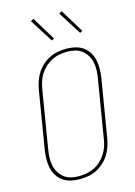

<svg xmlns="http://www.w3.org/2000/svg" viewBox="-141 -1033 782 1113"><g transform="rotate(-15 250.0 -476.0)"><path d="M195 8Q168 8 142 2Q116 -4 95.5 -18.5Q75 -33 61.5 -54.5Q48 -76 42.5 -101.5Q37 -127 37.5 -154Q38 -181 42 -208L99 -553Q103 -578 111.5 -603Q120 -628 134 -650.5Q148 -673 168.5 -691.5Q189 -710 213 -722Q237 -734 263 -738.5Q289 -743 314 -743Q341 -743 367 -737Q393 -731 413.5 -716.5Q434 -702 447.5 -680.5Q461 -659 466.5 -633.5Q472 -608 471.5 -581Q471 -554 467 -527L410 -182Q406 -157 397.5 -132Q389 -107 375 -84.5Q361 -62 340.5 -43.5Q320 -25 296 -13Q272 -1 246 3.5Q220 8 195 8ZM196 -10Q218 -10 242 -14.5Q266 -19 288 -30Q310 -41 328 -58Q346 -75 359 -95.5Q372 -116 379.5 -139Q387 -162 390 -185L447 -530Q451 -554 452 -578Q453 -602 448 -625Q443 -648 431 -667.5Q419 -687 401.5 -700.5Q384 -714 361 -719.5Q338 -725 313 -725Q291 -725 267 -720.5Q243 -716 221.5 -705Q200 -694 181.5 -677Q163 -660 150 -639.5Q137 -619 130 -596Q123 -573 119 -550L62 -205Q58 -181 57 -157Q56 -133 61 -110Q66 -87 78 -67.5Q90 -48 107.5 -34.5Q125 -21 148 -15.5Q171 -10 196 -10ZM416 -811 328 -950 345 -960 431 -819ZM246 -811 158 -950 175 -960 261 -819Z"/></g></svg>

Font: Iosevka Thin Oblique
Style: Regular
Weight: 100
Italic angle: -9°
Monospace: yes
Designer: Belleve Invis
Foundry: Belleve Invis
Version: Version 32.5.0; ttfautohint (v1.8.4)